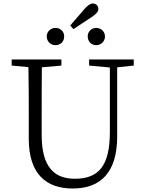

<svg xmlns="http://www.w3.org/2000/svg" viewBox="-20 -1066 830 1101"><path d="M491 -690 610 -679V-309C610 -115 546 -41 409 -41C293 -41 219 -106 219 -292V-389C219 -488 219 -584 220 -680L332 -690V-725H47V-690L143 -681C145 -584 145 -487 145 -389V-270C145 -68 245 15 397 15C558 15 652 -78 652 -284V-680L747 -690V-725H491ZM298 -807C326 -807 348 -827 348 -857C348 -886 326 -906 298 -906C272 -906 248 -886 248 -857C248 -827 272 -807 298 -807ZM532 -807C558 -807 582 -827 582 -857C582 -886 558 -906 532 -906C505 -906 483 -886 483 -857C483 -827 505 -807 532 -807ZM401 -899 501 -965C532 -985 544 -999 544 -1015C544 -1033 530 -1046 513 -1046C498 -1046 485 -1037 464 -1014L383 -920Z"/></svg>

Font: Kiri Minchoo Light
Style: Regular
Weight: 300
Designer: Ryoko NISHIZUKA 西塚涼子 (kana & ideographs); Frank Grießhammer (Latin, Greek & Cyrillic);
akenotsuki.com/eyeben/fonts/ (U+
Foundry: Adobe
akenotsuki.com/eyeben/fonts/
Version: Version 4.002;hotconv 1.0.119;makeotfexe 2.5.65604